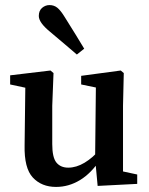

<svg xmlns="http://www.w3.org/2000/svg" viewBox="-20 -725 587 757"><path d="M201 12Q144 12 109.5 -25Q75 -62 77 -152L80 -397L104 -374L20 -392V-428L179 -447L191 -437L186 -308V-157Q186 -104 202.5 -84Q219 -64 249 -64Q281 -64 313.5 -83.5Q346 -103 374 -136L391 -97H376Q340 -42 295.5 -15Q251 12 201 12ZM365 8 355 -99 358 -380 300 -392V-426L456 -447L468 -437L465 -308V-49L521 -37V0ZM312 -533 283 -510Q260 -530 235 -551Q210 -572 177 -600Q133 -636 133 -662Q133 -683 146 -694Q159 -705 175 -705Q193 -705 206 -694.5Q219 -684 235 -658Q260 -618 278 -589Q296 -560 312 -533Z"/></svg>

Font: Lisu Bosa
Style: Bold
Weight: 700
Designer: David Morse, Annie Olsen, Victor Gaultney, Frank Grießhammer (Latin)
Foundry: SIL International
Version: Version 2.000